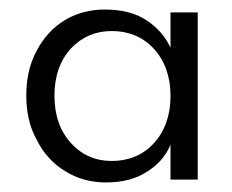

<svg xmlns="http://www.w3.org/2000/svg" viewBox="-20 -729 485 402"><path d="M35 -529C35 -529 35 -529 35 -529C35 -494 42 -463 57 -436C71 -408 91 -386 116 -371C141 -355 170 -347 202 -347C202 -347 202 -347 202 -347C235 -347 264 -354 287 -369C310 -383 327 -402 337 -426C337 -426 337 -353 337 -353C337 -353 394 -353 394 -353C394 -353 394 -703 394 -703C394 -703 337 -703 337 -703C337 -703 337 -629 337 -629C337 -629 337 -629 337 -629C326 -653 309 -672 286 -687C263 -702 234 -709 200 -709C200 -709 200 -709 200 -709C169 -709 141 -702 116 -687C91 -672 71 -650 57 -623C42 -596 35 -564 35 -529ZM94 -529C94 -529 94 -529 94 -529C94 -570 106 -603 129 -628C152 -652 180 -664 214 -664C214 -664 214 -664 214 -664C249 -664 279 -652 302 -627C325 -602 337 -569 337 -528C337 -528 337 -528 337 -528C337 -487 325 -454 302 -429C279 -404 249 -392 214 -392C214 -392 214 -392 214 -392C180 -392 152 -404 129 -429C106 -454 94 -487 94 -529Z"/></svg>

Font: wox.body
Style: Regular
Weight: 500
Designer: Ninad Kale (Devanagari), Jonny Pinhorn (Latin)
Foundry: Indian Type Foundry
Version: ""